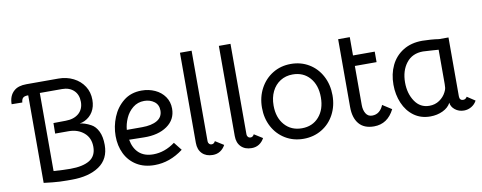

<svg xmlns="http://www.w3.org/2000/svg" viewBox="-63 -1024 3343 1332"><g transform="rotate(-10 1608.5 -358.0)"><path d="M120 -610Q109 -601 107 -577L32 -578Q32 -638 69 -670Q99 -697 157 -697H382Q440 -697 487.5 -673Q535 -649 562 -607Q589 -565 589 -511Q589 -463 568 -428Q547 -393 509 -375Q497 -369 474 -364Q487 -364 508.5 -357Q530 -350 552 -338Q582 -322 600.5 -284Q619 -246 619 -188Q619 -89 546 -39.5Q473 10 352 10H319Q266 10 218 5L156 -2V-619Q130 -619 120 -610ZM539 -189Q539 -252 496 -288.5Q453 -325 388 -325H294L295 -399L381 -400Q439 -400 474 -430Q508 -460 508 -511Q508 -562 477 -591.5Q446 -621 395 -621H238V-71Q307 -66 356 -66Q444 -66 491.5 -95Q539 -124 539 -189Z M704 -235Q704 -303 730 -367Q756 -431 808 -473Q860 -515 936 -515Q986 -515 1029 -495.5Q1072 -476 1097.5 -439.5Q1123 -403 1123 -355Q1123 -278 1060 -234Q997 -190 896 -192L792 -194Q803 -132 840.5 -98.5Q878 -65 940 -65Q1021 -65 1094 -119L1139 -62Q1044 10 937 10Q863 10 810.5 -22.5Q758 -55 731 -110.5Q704 -166 704 -235ZM1041 -356Q1041 -397 1011.5 -419Q982 -441 941 -441Q895 -441 861 -413.5Q827 -386 809 -345Q791 -304 788 -264H896Q963 -264 1002 -287Q1041 -310 1041 -356Z M1351 -63Q1367 -63 1376 -81L1435 -44Q1421 -18 1398.5 -3.5Q1376 11 1346 11Q1299 11 1271.5 -16.5Q1244 -44 1244 -92V-727H1326V-89Q1326 -78 1333 -70.5Q1340 -63 1351 -63Z M1625 -63Q1641 -63 1650 -81L1709 -44Q1695 -18 1672.5 -3.5Q1650 11 1620 11Q1573 11 1545.5 -16.5Q1518 -44 1518 -92V-727H1600V-89Q1600 -78 1607 -70.5Q1614 -63 1625 -63Z M1738 -252Q1738 -327 1770.5 -387.5Q1803 -448 1859.5 -482.5Q1916 -517 1987 -517Q2058 -517 2114.5 -483Q2171 -449 2203 -388.5Q2235 -328 2235 -253Q2235 -178 2203 -118Q2171 -58 2114 -24Q2057 10 1986 10Q1915 10 1858.5 -24Q1802 -58 1770 -117.5Q1738 -177 1738 -252ZM2153 -253Q2153 -339 2107.5 -391Q2062 -443 1987 -443Q1938 -443 1900 -419Q1862 -395 1841 -352Q1820 -309 1820 -253Q1820 -168 1866 -116Q1912 -64 1987 -64Q2062 -64 2107.5 -116Q2153 -168 2153 -253Z M2341 -151V-629H2423V-500H2576V-426H2423V-151Q2423 -115 2438 -90.5Q2453 -66 2482 -66Q2511 -66 2531 -82.5Q2551 -99 2562 -127L2626 -86Q2578 10 2482 10Q2412 10 2376.5 -32.5Q2341 -75 2341 -151Z M2664 -251Q2664 -327 2693 -387Q2722 -447 2778.5 -482Q2835 -517 2914 -517Q2937 -517 2971.5 -514.5Q3006 -512 3030 -508H3097V-93Q3097 -79 3103.5 -71.5Q3110 -64 3123 -64Q3140 -64 3150 -81L3206 -44Q3193 -19 3168.5 -4.5Q3144 10 3116 10Q3079 10 3052.5 -11.5Q3026 -33 3024 -62V-61Q3007 -28 2967 -9Q2927 10 2879 10Q2812 10 2763.5 -25.5Q2715 -61 2689.5 -121Q2664 -181 2664 -251ZM3003 -138Q3012 -155 3013.5 -167Q3015 -179 3015 -194V-436L2973 -439Q2923 -443 2906 -443Q2830 -443 2788 -389Q2746 -335 2746 -252Q2746 -175 2783 -119.5Q2820 -64 2885 -64Q2925 -64 2956 -85Q2987 -106 3003 -138Z"/></g></svg>

Font: Bellota
Style: Bold
Weight: 700
Designer: Kemie Guaida
Foundry: Kemie Guaida
Version: Version 4.001